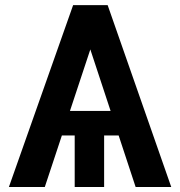

<svg xmlns="http://www.w3.org/2000/svg" viewBox="-20 -748 721 768"><path d="M522.5 0 454.6 -206.1H396.5V0H278.8V-206.1H227.5L159.2 0H15.6L272.5 -727.5H410.6L665 0ZM422.4 -304.2 341.3 -550.3 259.8 -304.2Z"/></svg>

Font: Inter Display Semi Bold
Style: Regular
Weight: 600
Designer: Rasmus Andersson
Foundry: rsms
Version: Version 4.000;git-37864ae